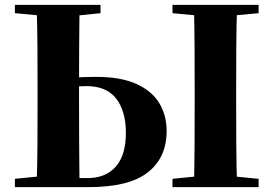

<svg xmlns="http://www.w3.org/2000/svg" viewBox="-20 -767 1122 787"><path d="M218 0V-37H338Q413 -37 454.5 -84Q496 -131 496 -222Q496 -311 456.5 -362.5Q417 -414 335 -414Q303 -414 274.5 -410.5Q246 -407 218 -399V-437Q247 -444 282 -448Q317 -452 372 -452Q475 -452 539 -423Q603 -394 633 -344Q663 -294 663 -230Q663 -121 586 -60.5Q509 0 344 0ZM130 0Q133 -88 133.5 -176Q134 -264 134 -351V-395Q134 -484 133.5 -572.5Q133 -661 130 -747H306Q305 -660 304.5 -576Q304 -492 304 -428V-351Q304 -262 304.5 -174Q305 -86 306 0ZM775 0Q777 -86 777.5 -174Q778 -262 778 -351V-395Q778 -484 777.5 -571.5Q777 -659 775 -747H952Q949 -661 948.5 -572.5Q948 -484 948 -395V-352Q948 -264 948.5 -176Q949 -88 952 0ZM41 -713V-747H392V-713L246 -698H202ZM687 0V-34L846 -50H878L1040 -34V0ZM687 -713V-747H1040V-713L878 -698H846ZM41 0V-34L202 -50H218V0Z"/></svg>

Font: Noto Serif JP Black
Style: Regular
Weight: 900
Designer: Ryoko NISHIZUKA 西塚涼子 (kana & ideographs); Frank Grießhammer (Latin, Greek & Cyrillic); Wenlong ZHANG 张文龙 (bopomofo); San
Foundry: Adobe
Version: Version 2.003-H1;hotconv 1.1.1;makeotfexe 2.6.0